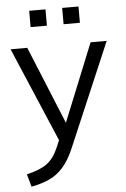

<svg xmlns="http://www.w3.org/2000/svg" viewBox="-61 -738 661 1009"><g transform="rotate(-5 269.5 -234.0)"><path d="M17 0ZM17 0ZM64 227 45 160Q115 144 151.5 117.5Q188 91 212 36L229 -4L17 -502H105L273 -92L439 -502H524L292 42Q265 106 232 143Q199 180 157.5 198.5Q116 217 64 227ZM306 -609V-695H392V-609ZM132 -609V-695H218V-609Z"/></g></svg>

Font: Winston
Style: Regular
Weight: 400
Designer: Original fonts by Vernon Adams / Changes by Cristiano Sobral
Foundry: Original fonts by Vernon Adams / Changes by Cristiano Sobral
Version: Version 2.503;July 17, 2020;FontCreator 13.0.0.2655 64-bit